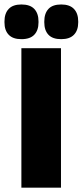

<svg xmlns="http://www.w3.org/2000/svg" viewBox="-46 -860 378 880"><path d="M233.5 0H52V-639H233.5ZM52 -680.5Q13 -680.5 -6.2 -700.8Q-25.5 -721 -25.5 -757.5V-761.5Q-25.5 -798.5 -6.2 -819Q13 -839.5 52 -839.5Q92 -839.5 111.2 -819Q130.5 -798.5 130.5 -761.5V-757.5Q130.5 -721 111.2 -700.8Q92 -680.5 52 -680.5ZM234.5 -680.5Q195 -680.5 176 -700.8Q157 -721 157 -757.5V-761.5Q157 -798.5 176 -819Q195 -839.5 234.5 -839.5Q273.5 -839.5 293 -819Q312.5 -798.5 312.5 -761.5V-757.5Q312.5 -721 293 -700.8Q273.5 -680.5 234.5 -680.5Z"/></svg>

Font: Anek Tamil Medium ExtraBold
Style: Regular
Weight: 800
Version: Version 1.003